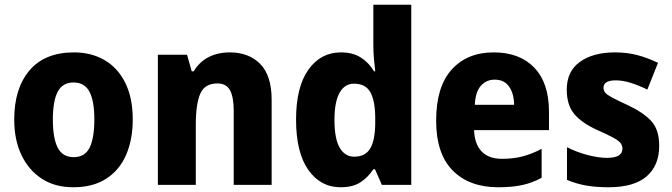

<svg xmlns="http://www.w3.org/2000/svg" viewBox="-20 -780 2835 810"><path d="M540 -276Q540 -191 512 -126.5Q484 -62 428 -26Q372 10 289 10Q212 10 156.5 -26Q101 -62 70.5 -126Q40 -190 40 -276Q40 -407 104.5 -483Q169 -559 292 -559Q365 -559 421 -526.5Q477 -494 508.5 -430.5Q540 -367 540 -276ZM203 -275Q203 -197 223.5 -157Q244 -117 291 -117Q338 -117 358 -157Q378 -197 378 -276Q378 -354 357.5 -393Q337 -432 290 -432Q244 -432 223.5 -393Q203 -354 203 -275Z M949 -559Q1030 -559 1078 -510Q1126 -461 1126 -359V0H966V-313Q966 -370 950.5 -399Q935 -428 897 -428Q844 -428 825 -385Q806 -342 806 -253V0H646V-549H769L789 -479H797Q821 -519 860 -539Q899 -559 949 -559Z M1417 10Q1332 10 1280.5 -63.5Q1229 -137 1229 -275Q1229 -413 1281 -486Q1333 -559 1418 -559Q1468 -559 1502 -537.5Q1536 -516 1558 -479H1563Q1560 -503 1557.5 -533Q1555 -563 1555 -590V-760H1715V0H1591L1562 -66H1555Q1532 -31 1500 -10.5Q1468 10 1417 10ZM1474 -119Q1521 -119 1541.5 -153Q1562 -187 1563 -258V-280Q1563 -353 1543 -390Q1523 -427 1473 -427Q1434 -427 1412.5 -388.5Q1391 -350 1391 -274Q1391 -195 1413 -157Q1435 -119 1474 -119Z M2063 -559Q2172 -559 2234 -494.5Q2296 -430 2296 -309V-231H1980Q1982 -173 2011.5 -141.5Q2041 -110 2098 -110Q2145 -110 2184 -120Q2223 -130 2265 -152V-30Q2227 -9 2184 0.5Q2141 10 2082 10Q1960 10 1890 -60.5Q1820 -131 1820 -271Q1820 -414 1885.5 -486.5Q1951 -559 2063 -559ZM2067 -444Q2032 -444 2009 -418.5Q1986 -393 1983 -338H2149Q2148 -386 2127.5 -415Q2107 -444 2067 -444Z M2761 -165Q2761 -82 2708 -36Q2655 10 2547 10Q2496 10 2454.5 3Q2413 -4 2372 -21V-159Q2413 -138 2459 -126Q2505 -114 2541 -114Q2606 -114 2606 -153Q2606 -165 2598.5 -175.5Q2591 -186 2568.5 -198.5Q2546 -211 2501 -231Q2436 -260 2403.5 -298Q2371 -336 2371 -402Q2371 -479 2426.5 -519Q2482 -559 2575 -559Q2624 -559 2667 -548Q2710 -537 2756 -515L2711 -402Q2677 -419 2642.5 -430Q2608 -441 2578 -441Q2526 -441 2526 -410Q2526 -398 2533.5 -389Q2541 -380 2562.5 -368.5Q2584 -357 2627 -337Q2690 -308 2725.5 -271.5Q2761 -235 2761 -165Z"/></svg>

Font: Noto Sans Devanagari SemiCondensed ExtraBold
Style: Regular
Weight: 800
Width: 4
Designer: Jelle Bosma - Monotype Design Team
Foundry: Monotype Imaging Inc.
Version: Version 2.004; ttfautohint (v1.8.4.7-5d5b)